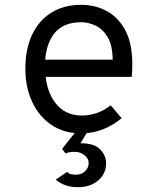

<svg xmlns="http://www.w3.org/2000/svg" viewBox="-20 -543 656 799"><path d="M318.2 12Q244.9 12 192.8 -24.1Q140.6 -60.1 113.1 -120.9Q85.5 -181.8 85.5 -256Q85.5 -340.5 114.4 -400.2Q143.2 -460 195.6 -491.5Q247.9 -523 318.2 -523Q376 -523 424.2 -497Q472.5 -471 501.5 -416.8Q530.5 -362.5 530.5 -277.2Q530.5 -267.9 530.2 -254.1Q529.9 -240.2 528 -223H149.5V-294.8H449Q448.1 -356 427.2 -389.8Q406.4 -423.6 376.3 -437.1Q346.2 -450.5 318.2 -450.5Q240.6 -450.5 203.9 -401.2Q167.2 -352 167.2 -269.2Q167.2 -173.5 207.9 -117.9Q248.6 -62.2 320.8 -62.2Q351.4 -62.2 381.5 -72.2Q411.6 -82.1 440.5 -104.8L486.2 -51.2Q454.6 -24.1 411.3 -6.1Q368 12 318.2 12ZM304.2 236Q273.4 236 250.3 227.1Q227.2 218.2 212.2 204.2L260 172Q266 179.6 274.5 181.7Q283 183.8 297 183.8Q318.4 183.8 333.7 169.8Q349 155.8 349 135Q349 116.2 331.4 102.5Q313.8 88.8 290.2 88.8Q266.1 88.8 253 95.5L238.2 77L307 -10H353.2L315 53.2Q373.5 53.2 397.5 79.1Q421.5 104.9 421.5 136Q421.5 180.2 388.5 208.1Q355.5 236 304.2 236Z"/></svg>

Font: Overpass Mono Light
Style: Regular
Weight: 300
Monospace: yes
Designer: Delve Withrington, Dave Bailey
Foundry: Delve Fonts LLC
Version: Version 4.000